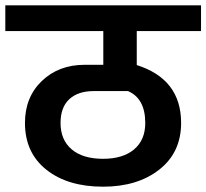

<svg xmlns="http://www.w3.org/2000/svg" viewBox="-40 -712 777 723"><path d="M717 -595H475V-467Q642 -414 642 -249Q642 -138 560 -73.5Q478 -9 348 -9Q215 -9 134.5 -73Q54 -137 54 -249Q54 -346 117.5 -407Q181 -468 279 -468H349V-595H-20V-692H717ZM348 -114Q423 -114 465 -149.5Q507 -185 507 -249Q507 -341 442 -369H313Q254 -369 221 -338.5Q188 -308 188 -249Q188 -185 230 -149.5Q272 -114 348 -114Z"/></svg>

Font: FiraGO SemiBold
Style: Regular
Weight: 600
Designer: bBox Type
Foundry: bBox Type GmbH
Version: Version 1.001;PS 001.001;hotconv 1.0.88;makeotf.lib2.5.64775